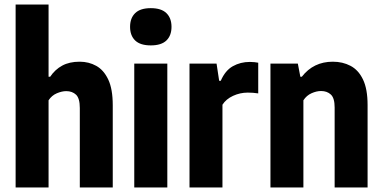

<svg xmlns="http://www.w3.org/2000/svg" viewBox="-20 -828 1690 848"><path d="M49 0V-808H194.5V-489H201.5Q223 -521 254.8 -538.2Q286.5 -555.5 332 -555.5Q372 -555.5 405 -537.2Q438 -519 458 -477Q478 -435 478 -363V0H332.5V-351Q332.5 -394 315.8 -409.8Q299 -425.5 272.5 -425.5Q253.5 -425.5 231 -416Q208.5 -406.5 194.5 -385V0Z M573 0V-547H719V0ZM646 -627.5Q599.5 -627.5 577 -649.2Q554.5 -671 554.5 -709.5Q554.5 -748 577 -770Q599.5 -792 646 -792Q692.5 -792 715 -770Q737.5 -748 737.5 -709.5Q737.5 -671 715 -649.2Q692.5 -627.5 646 -627.5Z M817 0V-547H936.5L948 -471H955Q974.5 -516.5 1008.2 -535.5Q1042 -554.5 1083.5 -554.5Q1093.5 -554.5 1103.5 -553.5Q1113.5 -552.5 1120.5 -551V-415.5Q1109 -417.5 1097.2 -418.2Q1085.5 -419 1074 -419Q1040.5 -419 1009.5 -404.8Q978.5 -390.5 962.5 -365.5V0Z M1174.5 0V-547H1295.5L1306.5 -489H1313Q1364.5 -555.5 1450 -555.5Q1493.5 -555.5 1528.2 -537.2Q1563 -519 1583.2 -477Q1603.5 -435 1603.5 -364V0H1458V-353.5Q1458 -395 1441.2 -410.5Q1424.5 -426 1398 -426Q1378 -426 1356 -416.2Q1334 -406.5 1320 -385V0Z"/></svg>

Font: Encode Sans Cnd
Style: Bold
Weight: 700
Width: 3
Designer: Multiple Designers
Foundry: Impallari Type
Version: Version 3.002; ttfautohint (v1.8.3) -l 8 -r 50 -G 200 -x 14 